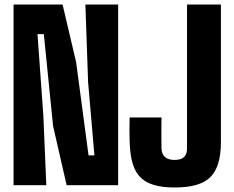

<svg xmlns="http://www.w3.org/2000/svg" viewBox="-20 -820 1038 850"><path d="M40 0V-800H257L317 -545L372 -132H398L370 -457L358 -800H503V0H275L215 -262L174 -669H146L172 -307L185 0ZM753 10Q680 10 637 -10.5Q594 -31 575 -75Q556 -119 554 -191Q553 -215 553 -245.5Q553 -276 554 -300H695Q695 -282 694.5 -257Q694 -232 694.5 -206.5Q695 -181 695 -163Q697 -112 753 -112Q782 -112 795 -125Q808 -138 808 -163V-800H958V-191Q958 -83 912 -36.5Q866 10 753 10Z"/></svg>

Font: Big Shoulders Display Black
Style: Regular
Weight: 900
Designer: Patric King
Foundry: XO Type Co
Version: Version 1.000; ttfautohint (v1.8.2)